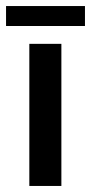

<svg xmlns="http://www.w3.org/2000/svg" viewBox="-57 -615 301 635"><path d="M40 -470H146V0H40ZM-37 -529V-595H224V-529Z"/></svg>

Font: Smooch Sans
Style: Bold
Weight: 700
Designer: Robert E. Leuschke
Foundry: Robert E. Leuschke
Version: Version 1.010